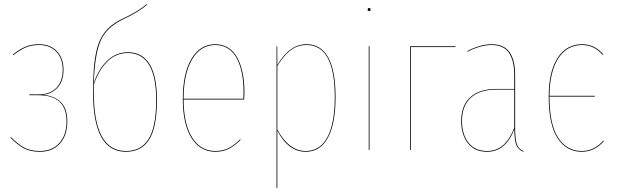

<svg xmlns="http://www.w3.org/2000/svg" viewBox="-20 -748 3082 958"><path d="M174.8 -527.3Q231.9 -527.3 264.4 -491.9Q296.9 -456.5 296.9 -398.9Q296.9 -345.7 269.3 -313Q241.7 -280.3 194.3 -274.9Q250.5 -270.5 283.2 -238.5Q315.9 -206.5 315.9 -142.6Q315.9 -72.8 279.1 -31.7Q242.2 9.3 178.7 9.3Q129.9 9.3 97.4 -9Q64.9 -27.3 32.2 -61L34.7 -64Q66.9 -30.8 98.9 -12.7Q130.9 5.4 178.7 5.4Q240.2 5.4 276.1 -34.4Q312 -74.2 312 -142.6Q312 -272.9 171.4 -272.9H125.5L126.5 -276.9H170.9Q231.4 -276.9 262.2 -310.5Q293 -344.2 293 -398.9Q293 -454.6 261.7 -489Q230.5 -523.4 174.8 -523.4Q136.7 -523.4 107.4 -510.7Q78.1 -498 46.4 -472.7L44.4 -476.1Q75.7 -501.5 106 -514.4Q136.2 -527.3 174.8 -527.3Z M618.7 -487.3Q689.9 -487.3 726.6 -427.5Q763.2 -367.7 763.2 -250Q763.2 -178.7 752.7 -127.9Q742.2 -77.1 721.4 -47.4Q700.7 -17.6 672.9 -4.2Q645 9.3 607.9 9.3Q444.3 9.3 444.3 -286.1Q444.3 -354.5 448 -402.8Q451.7 -451.2 460.9 -492.7Q470.2 -534.2 486.6 -562.7Q502.9 -591.3 527.6 -613.5Q552.2 -635.7 587.9 -652.8Q674.3 -693.4 711.4 -727.5L713.4 -724.1Q674.8 -689.5 590.8 -649.9Q511.2 -611.3 481.9 -544.2Q452.6 -477.1 448.2 -333.5Q469.2 -399.4 513.2 -443.4Q557.1 -487.3 618.7 -487.3ZM608.4 5.4Q644.5 5.4 671.4 -7.8Q698.2 -21 718.5 -50.3Q738.8 -79.6 749 -129.6Q759.3 -179.7 759.3 -250Q759.3 -365.7 723.6 -424.6Q688 -483.4 618.2 -483.4Q557.1 -483.4 513.9 -439.2Q470.7 -395 448.2 -325.2V-285.6Q448.2 5.4 608.4 5.4Z M1199.7 -287.6Q1199.7 -272 1198.2 -251.5H896Q896.5 -128.4 939 -61.5Q981.4 5.4 1054.2 5.4Q1091.8 5.4 1120.4 -9Q1148.9 -23.4 1178.2 -53.2L1180.7 -50.3Q1150.4 -20 1121.6 -5.4Q1092.8 9.3 1054.2 9.3Q979 9.3 935.5 -59.6Q892.1 -128.4 892.1 -253.4Q892.1 -382.3 935.5 -454.8Q979 -527.3 1053.7 -527.3Q1090.8 -527.3 1119.1 -509.3Q1147.5 -491.2 1164.8 -458.5Q1182.1 -425.8 1190.9 -382.8Q1199.7 -339.8 1199.7 -287.6ZM1194.3 -255.4Q1195.3 -268.1 1195.3 -288.6Q1195.3 -339.8 1187 -381.8Q1178.7 -423.8 1161.9 -456.1Q1145 -488.3 1117.4 -505.9Q1089.8 -523.4 1053.7 -523.4Q981.4 -523.4 939 -452.6Q896.5 -381.8 896 -255.4Z M1509.8 -527.3Q1581.1 -527.3 1617.7 -461.4Q1654.3 -395.5 1654.3 -264.2Q1654.3 -130.9 1616.2 -60.8Q1578.1 9.3 1505.4 9.3Q1419.4 9.3 1363.8 -95.7V190.4H1359.9V-517.1H1363.3L1363.8 -423.3Q1424.3 -527.3 1509.8 -527.3ZM1505.4 5.4Q1576.7 5.4 1613.5 -63.5Q1650.4 -132.3 1650.4 -264.2Q1650.4 -523.4 1509.8 -523.4Q1463.9 -523.4 1429 -496.3Q1394 -469.2 1363.8 -418V-101.6Q1421.9 5.4 1505.4 5.4Z M1829.1 -700.2Q1829.1 -692.9 1821.8 -692.9Q1814.5 -692.9 1814.5 -700.2Q1814.5 -708 1821.8 -708Q1829.1 -708 1829.1 -700.2ZM1823.7 -517.1V0H1819.8V-517.1Z M2030.3 0H2026.4V-517.1H2253.4L2252 -513.2H2030.3Z M2550.3 -108.4Q2550.3 -53.2 2559.1 -28.3Q2567.9 -3.4 2592.8 5.9L2591.3 9.3Q2565.4 -1 2555.9 -25.4Q2546.4 -49.8 2546.4 -102.5Q2523.9 -46.9 2490.7 -18.8Q2457.5 9.3 2409.7 9.3Q2348.1 9.3 2314.7 -33.2Q2281.2 -75.7 2281.2 -145Q2281.2 -221.2 2326.4 -262.7Q2371.6 -304.2 2454.6 -304.2H2545.9V-372.6Q2545.9 -445.8 2519.3 -484.6Q2492.7 -523.4 2433.1 -523.4Q2377.9 -523.4 2312 -489.7L2311.5 -493.2Q2377 -527.3 2433.1 -527.3Q2494.6 -527.3 2522.5 -487.5Q2550.3 -447.8 2550.3 -372.6ZM2409.7 5.4Q2457.5 5.4 2490.2 -23.4Q2522.9 -52.2 2545.9 -109.4V-300.8H2455.1Q2373 -300.8 2329.1 -260.3Q2285.2 -219.7 2285.2 -145Q2285.2 -77.1 2317.6 -35.9Q2350.1 5.4 2409.7 5.4Z M2990.2 -46.4 2993.2 -43.9Q2946.8 9.3 2882.8 9.3Q2806.6 9.3 2762.2 -58.3Q2717.8 -126 2717.8 -266.1Q2717.8 -390.1 2762 -458.7Q2806.2 -527.3 2884.8 -527.3Q2945.8 -527.3 2990.2 -477.1L2986.8 -474.6Q2943.8 -523.4 2884.8 -523.4Q2809.1 -523.4 2765.9 -457.3Q2722.7 -391.1 2721.7 -270H2947.8V-266.1H2721.7Q2721.7 -127.4 2764.9 -61Q2808.1 5.4 2882.8 5.4Q2944.8 5.4 2990.2 -46.4Z"/></svg>

Font: Fira Sans Compressed Four
Style: Regular
Weight: 100
Width: 1
Designer: Carrois Corporate & Edenspiekermann AG
Foundry: Carrois Corporate GbR & Edenspiekermann AG
Version: Version 4.203;PS 004.203;hotconv 1.0.88;makeotf.lib2.5.64775